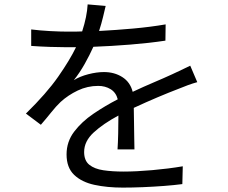

<svg xmlns="http://www.w3.org/2000/svg" viewBox="-20 -815 1040 874"><path d="M592 -135H515Q517 -164 518 -207Q519 -250 519 -289Q450 -252 406.5 -212Q363 -172 363 -123Q363 -84 386.5 -65Q410 -46 450.5 -40Q491 -34 542 -34Q600 -34 673.5 -40.5Q747 -47 812 -58L810 23Q772 28 725.5 31.5Q679 35 630.5 37Q582 39 539 39Q468 39 410 26.5Q352 14 317.5 -19Q283 -52 283 -112Q283 -170 317.5 -215.5Q352 -261 405 -297Q458 -333 516 -363Q508 -394 483.5 -409Q459 -424 427 -424Q378 -424 334 -403Q290 -382 256 -351Q235 -331 213.5 -304Q192 -277 166 -247L98 -298Q192 -390 245 -466Q298 -542 326 -600H285Q254 -600 208 -601.5Q162 -603 122 -606V-681Q162 -676 208.5 -673.5Q255 -671 289 -671Q305 -671 321 -671Q337 -671 354 -672Q376 -740 379 -795L461 -788Q456 -767 449 -737.5Q442 -708 431 -674Q507 -678 585.5 -685Q664 -692 734 -704L733 -630Q660 -619 573 -612Q486 -605 405 -602Q388 -564 365.5 -524Q343 -484 316 -450Q343 -467 381.5 -477Q420 -487 453 -487Q501 -487 537 -464Q573 -441 584 -397Q635 -421 680 -440Q725 -459 764 -477Q786 -487 805.5 -496.5Q825 -506 846 -516L878 -441Q859 -436 834.5 -427Q810 -418 791 -410Q749 -394 697 -372Q645 -350 589 -324Q590 -296 590 -261Q590 -226 591 -192.5Q592 -159 592 -135Z"/></svg>

Font: Noto IKEA Simplified Chinese
Style: Regular
Weight: 400
Designer: Monotype Design Team
Foundry: Monotype Imaging Inc.
Version: Version 1.100